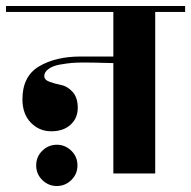

<svg xmlns="http://www.w3.org/2000/svg" viewBox="-40 -580 639 642"><path d="M579 -560V-540H479V0H339V-369Q267 -371 241.5 -371Q216 -371 199.5 -369.5Q183 -368 160 -364Q137 -360 122.5 -349.5Q108 -339 108 -326Q108 -313 125.5 -306.5Q143 -300 164 -296Q185 -292 202.5 -273Q220 -254 220 -219.5Q220 -185 196 -163Q172 -141 131.5 -141Q91 -141 63 -170Q35 -199 35 -248Q35 -325 90.5 -358Q146 -391 229 -391H339V-540H-20V-560ZM101.5 -76Q122 -96 150 -96Q178 -96 198.5 -76Q219 -56 219 -27Q219 2 198.5 22Q178 42 150 42Q122 42 101.5 22Q81 2 81 -27Q81 -56 101.5 -76Z"/></svg>

Font: Rozha One
Style: Regular
Weight: 400
Designer: Tim Donaldson, Indian Type Foundry
Foundry: Indian Type Foundry
Version: Version 1.300;PS 1.0;hotconv 1.0.78;makeotf.lib2.5.61930; tt